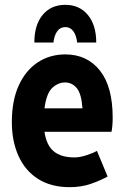

<svg xmlns="http://www.w3.org/2000/svg" viewBox="-20 -762 519 794"><path d="M29 -257Q29 -346 57.5 -408.5Q86 -471 136 -504Q186 -537 250 -537Q340 -537 393 -470.5Q446 -404 446 -275Q446 -257 444.5 -241.5Q443 -226 441 -217H164Q172 -161 202.5 -136Q233 -111 288 -111Q309 -111 336 -119.5Q363 -128 381 -138L425 -32Q394 -15 355 -1.5Q316 12 268 12Q191 12 137.5 -22Q84 -56 56.5 -117Q29 -178 29 -257ZM249 -421Q220 -421 196 -398.5Q172 -376 164 -314H321Q317 -374 297.5 -397.5Q278 -421 249 -421ZM378 -586H299Q296 -615 283.5 -632.5Q271 -650 250 -650Q229 -650 216.5 -632.5Q204 -615 201 -586H122Q122 -659 156.5 -700.5Q191 -742 250 -742Q309 -742 343.5 -700Q378 -658 378 -586Z"/></svg>

Font: Radio Canada Condensed
Style: Bold
Weight: 700
Width: 3
Designer: Charles Daoud, Etienne Aubert Bonn, Alexandre Saumier Demers, Jacques Le Bailly
Foundry: Radio-Canada
Version: Version 2.104; ttfautohint (v1.8.4.7-5d5b);gftools[0.9.28.de